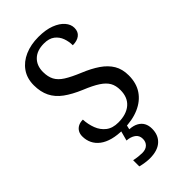

<svg xmlns="http://www.w3.org/2000/svg" viewBox="-289 -803 1123 1123"><g transform="rotate(-45 272.0 -242.0)"><path d="M247 10Q198 10 160.5 0Q123 -10 98 -29Q73 -48 60.5 -74Q48 -100 48 -131Q48 -151 56.5 -166Q65 -181 81 -189.5Q97 -198 120 -198Q122 -157 136 -120.5Q150 -84 179 -61.5Q208 -39 255 -39Q322 -39 360 -71.5Q398 -104 398 -165Q398 -202 383.5 -227.5Q369 -253 335.5 -275Q302 -297 243 -321Q181 -347 140 -377Q99 -407 79 -447.5Q59 -488 59 -543Q59 -600 87.5 -640.5Q116 -681 165.5 -702.5Q215 -724 278 -724Q338 -724 379.5 -708Q421 -692 443 -666.5Q465 -641 465 -612Q465 -580 443.5 -563.5Q422 -547 386 -547Q386 -578 375.5 -607Q365 -636 340.5 -655Q316 -674 274 -674Q216 -674 184 -643Q152 -612 152 -560Q152 -520 166.5 -492.5Q181 -465 215 -443.5Q249 -422 307 -398Q366 -374 407.5 -345.5Q449 -317 471 -280Q493 -243 493 -191Q493 -127 463 -82.5Q433 -38 377.5 -14Q322 10 247 10ZM237 240Q221 240 199.5 237Q178 234 160 229V178Q178 182 196.5 184Q215 186 228 186Q257 186 273 170.5Q289 155 289 130Q289 101 267.5 86Q246 71 214 69L235 -9H282L272 34Q305 36 326.5 48Q348 60 358.5 79.5Q369 99 369 126Q369 179 335 209.5Q301 240 237 240Z"/></g></svg>

Font: Noto Serif Khmer
Style: Regular
Weight: 400
Designer: Danh Hong and the Monotype Design Team
Foundry: Monotype Imaging Inc.
Version: Version 2.003